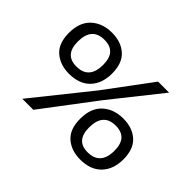

<svg xmlns="http://www.w3.org/2000/svg" viewBox="-119 -723 925 925"><g transform="rotate(45 343.5 -260.5)"><path d="M175 -244Q115 -244 75.5 -278Q36 -312 36 -383Q36 -456 77 -493.5Q118 -531 183 -531Q245 -531 283.5 -496.5Q322 -462 322 -392Q322 -324 284 -284Q246 -244 175 -244ZM581 -521 379 -267 177 0H102L332 -287L506 -521ZM176 -294Q262 -294 262 -391Q262 -481 181 -481Q96 -481 96 -384Q96 -294 176 -294ZM506 10Q445 10 406 -24Q367 -58 367 -129Q367 -202 408 -239.5Q449 -277 514 -277Q576 -277 614.5 -242.5Q653 -208 653 -138Q653 -70 614.5 -30Q576 10 506 10ZM506 -40Q593 -40 593 -137Q593 -227 512 -227Q427 -227 427 -130Q427 -40 506 -40Z"/></g></svg>

Font: Zilla Slab
Style: Regular
Weight: 400
Designer: Typotheque.com
Foundry: Typotheque type foundry
Version: Version 1.1; 2017; ttfautohint (v1.6)